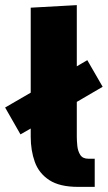

<svg xmlns="http://www.w3.org/2000/svg" viewBox="-95 -730 421 750"><path d="M250 -110H275V0H210Q138 0 97.5 -26.5Q57 -53 41 -97.5Q25 -142 25 -196V-228L-15 -205L-75 -310L25 -368V-700L205 -710V-471L246 -495L306 -391L205 -332V-196Q205 -181 207 -160.5Q209 -140 218.5 -125Q228 -110 250 -110Z"/></svg>

Font: Epunda Sans Black
Style: Regular
Weight: 900
Designer: Simon Atzbach
Foundry: typofactur
Version: Version 2.204; ttfautohint (v1.8.4.7-5d5b)